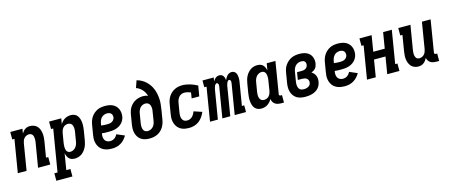

<svg xmlns="http://www.w3.org/2000/svg" viewBox="-54 -1455 5607 2390"><g transform="rotate(-15 2750.0 -260.0)"><path d="M7 0 77 -424H49V-520H206L196 -460Q204 -474 215.5 -487.5Q227 -501 241 -510.5Q255 -520 271.5 -524Q288 -528 304 -528Q330 -528 354 -519Q378 -510 395 -492Q412 -474 421 -450.5Q430 -427 433.5 -402Q437 -377 435.5 -350.5Q434 -324 430 -298L396 -96H425V0H268L320 -313Q322 -326 323 -339.5Q324 -353 323 -365.5Q322 -378 319 -390Q316 -402 309 -412Q302 -422 290.5 -427Q279 -432 266 -432Q249 -432 232 -424.5Q215 -417 203 -403.5Q191 -390 185 -373.5Q179 -357 176 -340L120 0Z M446 215V119H487L577 -424H549V-520H706L694 -448Q705 -466 719.5 -481.5Q734 -497 752 -507.5Q770 -518 789.5 -523Q809 -528 829 -528Q855 -528 877.5 -518.5Q900 -509 914 -490Q928 -471 935 -447.5Q942 -424 944 -399Q946 -374 944 -348.5Q942 -323 938 -298L918 -178Q914 -155 907.5 -133Q901 -111 890 -90Q879 -69 863.5 -50Q848 -31 828 -17.5Q808 -4 785 2Q762 8 740 8Q719 8 699.5 1.5Q680 -5 667 -19Q654 -33 646 -51Q638 -69 634 -89L600 119H653V215ZM708 -88Q728 -88 746.5 -97Q765 -106 778 -121.5Q791 -137 798 -155.5Q805 -174 808 -193L828 -313Q830 -327 831 -340.5Q832 -354 830.5 -366.5Q829 -379 825 -391.5Q821 -404 813 -413.5Q805 -423 792.5 -427.5Q780 -432 767 -432Q750 -432 733 -425Q716 -418 704 -404Q692 -390 685.5 -373.5Q679 -357 676 -340L656 -220Q654 -206 652.5 -192Q651 -178 651.5 -164Q652 -150 654.5 -136.5Q657 -123 663.5 -112Q670 -101 682 -94.5Q694 -88 708 -88Z M1221 8Q1198 8 1176 5Q1154 2 1133.5 -5.5Q1113 -13 1095.5 -25Q1078 -37 1065 -54Q1052 -71 1044 -91Q1036 -111 1032.5 -132.5Q1029 -154 1030.5 -177Q1032 -200 1036 -222L1056 -342Q1060 -367 1068.5 -392Q1077 -417 1091.5 -439Q1106 -461 1126.5 -479Q1147 -497 1171 -508.5Q1195 -520 1220.5 -524Q1246 -528 1271 -528Q1296 -528 1321 -524Q1346 -520 1368 -509.5Q1390 -499 1407 -482Q1424 -465 1434 -443Q1444 -421 1447 -395.5Q1450 -370 1446 -345Q1442 -322 1431 -300Q1420 -278 1402.5 -260.5Q1385 -243 1363 -231.5Q1341 -220 1318 -214Q1295 -208 1271.5 -206.5Q1248 -205 1225 -205Q1205 -205 1185.5 -205.5Q1166 -206 1146 -209V-207Q1142 -185 1143 -163.5Q1144 -142 1153.5 -124.5Q1163 -107 1181.5 -97.5Q1200 -88 1221 -88Q1236 -88 1250.5 -92Q1265 -96 1277.5 -104.5Q1290 -113 1300 -125.5Q1310 -138 1317 -151L1417 -108Q1402 -82 1381 -59Q1360 -36 1333.5 -20.5Q1307 -5 1278.5 1.5Q1250 8 1221 8ZM1244 -300Q1258 -300 1273 -302.5Q1288 -305 1301.5 -312.5Q1315 -320 1324.5 -333Q1334 -346 1337 -361Q1339 -376 1335.5 -390Q1332 -404 1322.5 -414Q1313 -424 1299 -428Q1285 -432 1270 -432Q1250 -432 1230.5 -424Q1211 -416 1197.5 -400.5Q1184 -385 1176.5 -365.5Q1169 -346 1166 -327L1162 -305Q1162 -305 1162 -305Q1162 -305 1162 -305Q1182 -302 1202.5 -301Q1223 -300 1244 -300Z M1705 8Q1676 8 1648 2Q1620 -4 1597 -19.5Q1574 -35 1559 -58Q1544 -81 1537 -108Q1530 -135 1530.5 -164Q1531 -193 1536 -222L1556 -342Q1560 -366 1568 -390Q1576 -414 1590 -435Q1604 -456 1623.5 -473.5Q1643 -491 1666 -502Q1689 -513 1713 -518Q1737 -523 1762 -523Q1778 -523 1793.5 -520Q1809 -517 1823 -511Q1816 -533 1805 -554Q1794 -575 1778.5 -592Q1763 -609 1743.5 -622.5Q1724 -636 1702 -643L1734 -735Q1766 -727 1795.5 -711Q1825 -695 1848.5 -673Q1872 -651 1890.5 -624.5Q1909 -598 1921.5 -567Q1934 -536 1940.5 -503Q1947 -470 1949 -436Q1951 -402 1947 -367Q1943 -332 1938 -298L1918 -178Q1914 -153 1905.5 -128.5Q1897 -104 1882.5 -81.5Q1868 -59 1848 -41Q1828 -23 1804 -12Q1780 -1 1754.5 3.5Q1729 8 1705 8ZM1707 -88Q1726 -88 1745 -96.5Q1764 -105 1777.5 -120.5Q1791 -136 1798 -155Q1805 -174 1808 -193L1826 -305Q1829 -319 1830 -333Q1831 -347 1829.5 -360Q1828 -373 1823.5 -385.5Q1819 -398 1810.5 -407.5Q1802 -417 1789.5 -422Q1777 -427 1764 -427Q1745 -427 1727 -419Q1709 -411 1696 -396Q1683 -381 1676 -363Q1669 -345 1666 -327L1646 -207Q1644 -193 1643 -179.5Q1642 -166 1643 -153Q1644 -140 1648.5 -128Q1653 -116 1661 -106.5Q1669 -97 1681 -92.5Q1693 -88 1707 -88Z M2215 8Q2193 8 2171 5Q2149 2 2129 -5.5Q2109 -13 2092 -26Q2075 -39 2063 -55.5Q2051 -72 2043.5 -92Q2036 -112 2032.5 -133.5Q2029 -155 2030.5 -177.5Q2032 -200 2036 -222L2056 -342Q2060 -367 2068 -391Q2076 -415 2090 -437Q2104 -459 2124 -477Q2144 -495 2167.5 -506.5Q2191 -518 2215.5 -523Q2240 -528 2265 -528Q2292 -528 2317.5 -523.5Q2343 -519 2367 -512Q2391 -505 2414 -495Q2437 -485 2459 -473L2436 -339H2338L2350 -413Q2331 -421 2310 -426.5Q2289 -432 2268 -432Q2248 -432 2229 -424Q2210 -416 2196.5 -400Q2183 -384 2176 -365Q2169 -346 2166 -327L2146 -207Q2144 -193 2143 -179Q2142 -165 2144 -151.5Q2146 -138 2151.5 -126Q2157 -114 2166 -105Q2175 -96 2188 -92Q2201 -88 2215 -88Q2233 -88 2250.5 -95Q2268 -102 2281 -115Q2294 -128 2303.5 -144.5Q2313 -161 2319 -178L2423 -143Q2410 -111 2390 -82Q2370 -53 2342 -32Q2314 -11 2281 -1.5Q2248 8 2215 8Z M2484 0 2555 -433H2526V-520H2671L2663 -472Q2670 -483 2678 -493.5Q2686 -504 2696.5 -512Q2707 -520 2719.5 -524Q2732 -528 2744 -528Q2744 -528 2744 -528Q2744 -528 2744 -528Q2759 -528 2772.5 -521.5Q2786 -515 2794 -503Q2802 -491 2806 -477Q2810 -463 2811 -448Q2817 -463 2825.5 -477Q2834 -491 2845.5 -503Q2857 -515 2872.5 -521.5Q2888 -528 2903 -528Q2903 -528 2903 -528Q2903 -528 2903 -528Q2920 -528 2933.5 -520.5Q2947 -513 2955 -500Q2963 -487 2966.5 -472Q2970 -457 2971 -441Q2972 -425 2970.5 -408.5Q2969 -392 2966 -376L2918 -87H2948V0H2802L2867 -392Q2868 -400 2868.5 -408Q2869 -416 2867 -423Q2865 -430 2860 -435.5Q2855 -441 2847 -441Q2839 -441 2832.5 -435Q2826 -429 2822 -421.5Q2818 -414 2815.5 -406Q2813 -398 2810.5 -390Q2808 -382 2806.5 -374.5Q2805 -367 2804 -359L2745 0H2643L2708 -392Q2709 -400 2709.5 -408Q2710 -416 2708 -423Q2706 -430 2701 -435.5Q2696 -441 2688 -441Q2680 -441 2673.5 -435Q2667 -429 2663 -421.5Q2659 -414 2656.5 -406Q2654 -398 2651.5 -390Q2649 -382 2647.5 -374.5Q2646 -367 2645 -359L2585 0Z M3144 8Q3119 8 3096.5 -1.5Q3074 -11 3059.5 -30Q3045 -49 3038.5 -72.5Q3032 -96 3030 -121Q3028 -146 3030 -171.5Q3032 -197 3036 -222L3056 -342Q3060 -365 3066 -387Q3072 -409 3083 -430Q3094 -451 3110 -470Q3126 -489 3146 -502.5Q3166 -516 3188.5 -522Q3211 -528 3234 -528Q3255 -528 3274 -521.5Q3293 -515 3306.5 -501Q3320 -487 3327.5 -469Q3335 -451 3339 -431L3354 -520H3466L3399 -111Q3398 -107 3398.5 -102Q3399 -97 3402 -94Q3405 -91 3409.5 -89.5Q3414 -88 3418 -88H3435V8H3402Q3381 8 3360 4Q3339 0 3322.5 -11Q3306 -22 3295.5 -40Q3285 -58 3284 -79Q3273 -60 3258 -43Q3243 -26 3225 -14.5Q3207 -3 3186 2.5Q3165 8 3144 8ZM3207 -88Q3224 -88 3241 -95Q3258 -102 3270 -116Q3282 -130 3288.5 -146.5Q3295 -163 3298 -180L3317 -300Q3320 -314 3321.5 -328Q3323 -342 3322 -356Q3321 -370 3318.5 -383.5Q3316 -397 3309.5 -408Q3303 -419 3291 -425.5Q3279 -432 3265 -432Q3246 -432 3227.5 -423Q3209 -414 3196 -398.5Q3183 -383 3176 -364.5Q3169 -346 3166 -327L3146 -207Q3144 -193 3143 -179.5Q3142 -166 3143 -153.5Q3144 -141 3148.5 -128.5Q3153 -116 3161 -106.5Q3169 -97 3181 -92.5Q3193 -88 3207 -88Z M3714 8Q3684 8 3655 2.5Q3626 -3 3602.5 -17.5Q3579 -32 3562.5 -55Q3546 -78 3538 -105.5Q3530 -133 3530.5 -163Q3531 -193 3536 -222L3556 -342Q3560 -368 3568.5 -393Q3577 -418 3592.5 -440Q3608 -462 3629 -480Q3650 -498 3674.5 -509Q3699 -520 3724.5 -524Q3750 -528 3776 -528Q3800 -528 3823.5 -524Q3847 -520 3867.5 -510.5Q3888 -501 3904 -485.5Q3920 -470 3929.5 -449Q3939 -428 3941.5 -404.5Q3944 -381 3940 -357Q3937 -342 3931.5 -327Q3926 -312 3915.5 -300Q3905 -288 3891 -279Q3877 -270 3862 -264Q3879 -255 3891.5 -240.5Q3904 -226 3911.5 -208.5Q3919 -191 3920 -171Q3921 -151 3918 -131Q3914 -109 3905 -88Q3896 -67 3880 -50Q3864 -33 3843.5 -21.5Q3823 -10 3801 -3.5Q3779 3 3757.5 5.5Q3736 8 3714 8ZM3717 -88Q3726 -88 3735.5 -89Q3745 -90 3755 -93Q3765 -96 3774 -100.5Q3783 -105 3790.5 -112Q3798 -119 3802.5 -128Q3807 -137 3808 -147Q3811 -163 3806 -178Q3801 -193 3789 -202.5Q3777 -212 3761.5 -215.5Q3746 -219 3730 -219H3674L3690 -315H3746Q3759 -315 3772.5 -317Q3786 -319 3798.5 -326Q3811 -333 3819 -345Q3827 -357 3829 -370Q3831 -382 3829 -394.5Q3827 -407 3819 -416Q3811 -425 3799 -428.5Q3787 -432 3774 -432Q3754 -432 3734 -424.5Q3714 -417 3699.5 -401.5Q3685 -386 3677 -366.5Q3669 -347 3666 -327L3646 -207Q3644 -193 3643 -178.5Q3642 -164 3644 -150.5Q3646 -137 3651.5 -125Q3657 -113 3666.5 -104Q3676 -95 3689.5 -91.5Q3703 -88 3717 -88Z M4221 8Q4198 8 4176 5Q4154 2 4133.5 -5.5Q4113 -13 4095.5 -25Q4078 -37 4065 -54Q4052 -71 4044 -91Q4036 -111 4032.5 -132.5Q4029 -154 4030.5 -177Q4032 -200 4036 -222L4056 -342Q4060 -367 4068.5 -392Q4077 -417 4091.5 -439Q4106 -461 4126.5 -479Q4147 -497 4171 -508.5Q4195 -520 4220.5 -524Q4246 -528 4271 -528Q4296 -528 4321 -524Q4346 -520 4368 -509.5Q4390 -499 4407 -482Q4424 -465 4434 -443Q4444 -421 4447 -395.5Q4450 -370 4446 -345Q4442 -322 4431 -300Q4420 -278 4402.5 -260.5Q4385 -243 4363 -231.5Q4341 -220 4318 -214Q4295 -208 4271.5 -206.5Q4248 -205 4225 -205Q4205 -205 4185.5 -205.5Q4166 -206 4146 -209V-207Q4142 -185 4143 -163.5Q4144 -142 4153.5 -124.5Q4163 -107 4181.5 -97.5Q4200 -88 4221 -88Q4236 -88 4250.5 -92Q4265 -96 4277.5 -104.5Q4290 -113 4300 -125.5Q4310 -138 4317 -151L4417 -108Q4402 -82 4381 -59Q4360 -36 4333.5 -20.5Q4307 -5 4278.5 1.5Q4250 8 4221 8ZM4244 -300Q4258 -300 4273 -302.5Q4288 -305 4301.5 -312.5Q4315 -320 4324.5 -333Q4334 -346 4337 -361Q4339 -376 4335.5 -390Q4332 -404 4322.5 -414Q4313 -424 4299 -428Q4285 -432 4270 -432Q4250 -432 4230.5 -424Q4211 -416 4197.5 -400.5Q4184 -385 4176.5 -365.5Q4169 -346 4166 -327L4162 -305Q4162 -305 4162 -305Q4162 -305 4162 -305Q4182 -302 4202.5 -301Q4223 -300 4244 -300Z M4507 0 4577 -424H4549V-520H4706L4672 -315H4820L4854 -520H4966L4896 -96H4925V0H4768L4804 -219H4656L4620 0Z M5170 8Q5144 8 5119.5 -1Q5095 -10 5078.5 -28Q5062 -46 5052.5 -69.5Q5043 -93 5039.5 -118Q5036 -143 5038 -169.5Q5040 -196 5044 -222L5077 -424H5049V-520H5206L5154 -207Q5152 -194 5151 -180.5Q5150 -167 5150.5 -154.5Q5151 -142 5154.5 -130Q5158 -118 5164.5 -108Q5171 -98 5182.5 -93Q5194 -88 5207 -88Q5225 -88 5241.5 -95.5Q5258 -103 5270 -116.5Q5282 -130 5288.5 -146.5Q5295 -163 5298 -180L5354 -520H5466L5399 -111Q5398 -107 5398.5 -102Q5399 -97 5402 -94Q5405 -91 5409.5 -89.5Q5414 -88 5418 -88H5435V8H5402Q5382 8 5362 4.5Q5342 1 5325 -9.5Q5308 -20 5297.5 -36.5Q5287 -53 5284 -72Q5276 -56 5264.5 -40.5Q5253 -25 5238 -13.5Q5223 -2 5205 3Q5187 8 5170 8Z"/></g></svg>

Font: Iosevka Gothic
Style: Bold Italic
Weight: 700
Italic angle: -9°
Monospace: yes
Designer: Belleve Invis
Foundry: Belleve Invis
Version: Version 15.5.1; ttfautohint (v1.8.4)